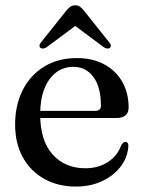

<svg xmlns="http://www.w3.org/2000/svg" viewBox="-20 -692 541 724"><path d="M465 -286.5Q465 -267.5 453.5 -257.2Q442 -247 420 -247H102.5V-274H339Q360.5 -274 360.5 -293.5Q360.5 -363.5 332.2 -401.8Q304 -440 257 -440Q219.5 -440 191.2 -418.5Q163 -397 147.2 -356.8Q131.5 -316.5 131.5 -261.5Q131.5 -161.5 178.5 -109.5Q225.5 -57.5 301.5 -57.5Q351 -57.5 387.2 -81.2Q423.5 -105 437 -144.5Q442 -151.5 445.5 -154.2Q449 -157 453.5 -157Q459 -157 461.8 -152Q464.5 -147 464 -140Q461 -98 434.8 -63.8Q408.5 -29.5 365 -9Q321.5 11.5 266.5 11.5Q198.5 11.5 146.8 -17.5Q95 -46.5 66 -99Q37 -151.5 37 -222.5Q37 -295 65.2 -351.5Q93.5 -408 146 -440.5Q198.5 -473 270 -473Q329.5 -473 373.2 -449.2Q417 -425.5 441 -383.5Q465 -341.5 465 -286.5ZM283.5 -609H243.5L371.5 -514Q378 -509.5 384.2 -509Q390.5 -508.5 394.5 -511.5Q398 -514.5 398 -519.8Q398 -525 392.5 -531.5L296 -652.5Q288 -662 281 -667Q274 -672 264 -672Q253.5 -672 246 -667Q238.5 -662 230.5 -652.5L134 -531.5Q129 -525 129 -519.8Q129 -514.5 132.5 -511.5Q137 -508.5 143 -509Q149 -509.5 156 -514Z"/></svg>

Font: Fraunces 48pt
Style: Regular
Weight: 400
Version: Version 1.000;[b76b70a41]